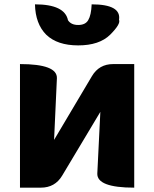

<svg xmlns="http://www.w3.org/2000/svg" viewBox="-20 -864 710 884"><path d="M72 0V-569Q244 -569 242 -504L229 -220L403 -513Q436 -569 501 -569H598V0Q426 0 428 -65L442 -349L266 -55Q233 0 168 0ZM340 -655Q244 -655 193 -704Q143 -754 141 -844Q278 -844 293 -771Q307 -749 340 -749Q373 -749 386 -771Q400 -794 402 -844Q539 -844 528 -773Q537 -754 487 -704Q437 -655 340 -655Z"/></svg>

Font: Swei Half Moon CJK SC
Style: Black
Weight: 900
Version: Version 2.071